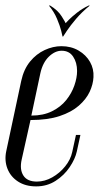

<svg xmlns="http://www.w3.org/2000/svg" viewBox="-33 -666 386 691"><path d="M-10.5 -122 43.4 -374.8Q52.5 -416.8 75.1 -444.4Q97.8 -472.1 127.8 -485.9Q157.9 -499.8 188 -499.8Q223 -499.8 249.9 -484Q276.8 -468.2 291 -443.1Q305.2 -417.9 303.4 -388.6Q302.2 -362.4 289.7 -335.6Q277.1 -308.8 250.6 -285.6Q224.1 -262.4 181.3 -248.2Q138.5 -234 76.8 -234L45 -91.6Q37.1 -56.1 51.1 -34.3Q65 -12.5 99.6 -12.5Q128.1 -12.5 155.1 -27.8Q182 -43 201.6 -67.4Q221.2 -91.8 227 -119.1L240.4 -180.4H256.4L243.4 -120.6Q237.6 -94.2 217.9 -64.7Q198.1 -35.1 167.2 -15.2Q136.4 4.8 97.1 4.8Q58.6 4.8 31.8 -12.7Q5 -30.1 -6.3 -59.2Q-17.6 -88.4 -10.5 -122ZM79.8 -250Q122.9 -250 154.2 -265.6Q185.5 -281.1 205.2 -305.7Q224.9 -330.2 234.6 -358.2Q244.4 -386.1 244.4 -410.5Q244.4 -441 230.2 -462.2Q216.1 -483.4 189 -483.4Q164.8 -483.4 142.9 -462.2Q121 -441 112.4 -403ZM286.2 -646.2 290.1 -645.9Q261.9 -623 240.9 -598.3Q220 -573.6 208.1 -555.8Q196.1 -538 194.1 -534.4H192.1L201.9 -581.2Q203.9 -583.9 214.9 -594.9Q225.9 -606 244.2 -620.4Q262.6 -634.9 286.2 -646.2ZM147 -646.2Q175.1 -629.4 189 -607.1Q202.9 -584.9 203.9 -581.2L194.1 -534.4H192.1Q191.5 -538 187.1 -555.8Q182.6 -573.6 172.2 -598.3Q161.9 -623 143.1 -645.9Z"/></svg>

Font: Emberly Black
Style: Italic
Weight: 900
Italic angle: -12°
Designer: Rajesh Rajput
Foundry: Rajesh Rajput
Version: Version 1.000